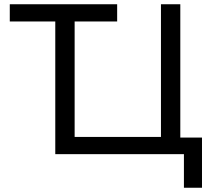

<svg xmlns="http://www.w3.org/2000/svg" viewBox="-20 -725 1005 903"><path d="M845 158V0H240V-624H26V-705H531V-624H331V-81H737V-705H828V-78H930V158Z"/></svg>

Font: Nunito Sans 7pt
Style: Regular
Weight: 400
Designer: Vernon Adams
Foundry: Vernon Adams
Version: Version 3.101;gftools[0.9.27]